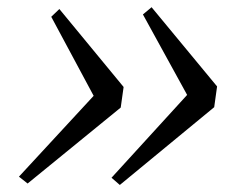

<svg xmlns="http://www.w3.org/2000/svg" viewBox="-20 -577 662 532"><path d="M312 -64.5 289 -84.5 498.5 -314 376 -537 400 -557 581.5 -337.5 573.5 -280ZM56.5 -68.5 32.5 -87.5 239.5 -311.5 122 -530.5 144.5 -552 322.5 -336 314.5 -279Z"/></svg>

Font: Merriweather 96pt Light
Style: Italic
Weight: 300
Italic angle: -7.8°
Version: Version 2.101